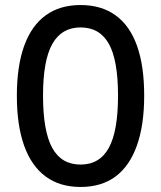

<svg xmlns="http://www.w3.org/2000/svg" viewBox="-20 -734 640 763"><path d="M300 9Q218 9 161.5 -32.5Q105 -74 76 -155Q47 -236 47 -353Q47 -471 76 -551.5Q105 -632 161.5 -673Q218 -714 300 -714Q383 -714 439.5 -673Q496 -632 524.5 -552Q553 -472 553 -354Q553 -237 524 -155.5Q495 -74 439 -32.5Q383 9 300 9ZM300 -80Q376 -80 412.5 -146.5Q449 -213 449 -354Q449 -495 412.5 -560Q376 -625 300 -625Q225 -625 188 -559.5Q151 -494 151 -354Q151 -213 187.5 -146.5Q224 -80 300 -80Z"/></svg>

Font: NunitoSans_10ptSemiBold
Style: Regular
Weight: 600
Designer: Vernon Adams
Foundry: Vernon Adams
Version: Version 3.101;gftools[0.9.27]